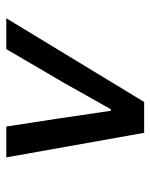

<svg xmlns="http://www.w3.org/2000/svg" viewBox="46 -840 478 610"><g transform="rotate(90 285.0 -535.0)"><path d="M480 -316H382Q356 -482 332 -648H327L242 -497L136 -316H38L304 -754H402Z"/></g></svg>

Font: l_WÎeÑOS 500W
Style: Regular
Weight: 500
Designer: R?O
Version: Version 2.00 June 21, 2023